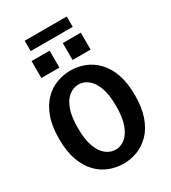

<svg xmlns="http://www.w3.org/2000/svg" viewBox="-244 -1150 1139 1282"><g transform="rotate(-30 325.0 -509.0)"><path d="M323.5 11Q268 11 215.5 -9Q163 -29 121.5 -71.8Q80 -114.5 55.2 -183Q30.5 -251.5 30.5 -348Q30.5 -444.5 55.2 -512.5Q80 -580.5 121.5 -623.2Q163 -666 215.5 -686Q268 -706 323.5 -706Q379 -706 431 -686Q483 -666 524.8 -623.2Q566.5 -580.5 591 -512.5Q615.5 -444.5 615.5 -348Q615.5 -251.5 591 -183Q566.5 -114.5 524.8 -71.8Q483 -29 431 -9Q379 11 323.5 11ZM323.5 -96.5Q361.5 -96.5 395 -122Q428.5 -147.5 449.5 -202.8Q470.5 -258 470.5 -348Q470.5 -437.5 449.5 -492.8Q428.5 -548 395 -573.2Q361.5 -598.5 323.5 -598.5Q285.5 -598.5 251.5 -573.2Q217.5 -548 196.5 -492.8Q175.5 -437.5 175.5 -348Q175.5 -258 196.5 -202.8Q217.5 -147.5 251.5 -122Q285.5 -96.5 323.5 -96.5ZM131.5 -890H270.5V-759.5H131.5ZM372 -890H511V-759.5H372ZM159.5 -950.5V-1030.5H483.5V-950.5Z"/></g></svg>

Font: Trispace SemiBold
Style: Regular
Weight: 600
Designer: Tyler Finck
Foundry: Etcetera Type Company
Version: Version 1.210; ttfautohint (v1.8.3)